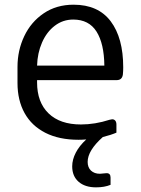

<svg xmlns="http://www.w3.org/2000/svg" viewBox="-20 -578 597 814"><path d="M502.4 -292.5Q502.4 -276.9 501 -262.7Q498 -238.3 474.6 -238.3H422.4H137.2V-228.5Q137.2 -144.5 185.8 -97.4Q234.4 -50.3 323.2 -50.3Q382.8 -50.3 444.8 -70.3Q452.6 -72.3 455.6 -72.3Q463.9 -72.3 468.8 -66.4Q473.6 -60.5 473.6 -49.8V-15.6Q449.7 -5.4 416 2.9Q351.6 60.1 351.6 108.4Q351.6 131.8 365.7 145.3Q379.9 158.7 403.8 158.7Q410.6 158.7 425.3 156.7Q427.7 156.2 432.1 156.2Q448.7 156.2 448.7 174.8V205.6Q422.9 216.3 387.2 216.3Q340.3 216.3 313.2 192.6Q286.1 168.9 286.1 127.4Q286.1 98.6 301.3 69.3Q316.4 40 345.7 13.2Q329.1 14.6 313 14.6Q230.5 14.6 172.4 -14.9Q114.3 -44.4 84.2 -98.6Q54.2 -152.8 54.2 -226.1V-294.4Q54.2 -364.3 82.8 -424.6Q111.3 -484.9 165.3 -521.5Q219.2 -558.1 292 -558.1Q396.5 -558.1 449.5 -487.5Q502.4 -417 502.4 -292.5ZM137.2 -299.8H422.4Q421.4 -393.1 389.2 -444.1Q356.9 -495.1 290.5 -495.1Q246.6 -495.1 212.2 -468.8Q177.7 -442.4 158.2 -397.7Q138.7 -353 137.2 -299.8Z"/></svg>

Font: Lycee Sans
Style: Regular
Weight: 400
Designer: Justin Alvin
Foundry: Alkove Design
Version: Version 1.030